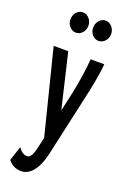

<svg xmlns="http://www.w3.org/2000/svg" viewBox="-161 -725 634 952"><g transform="rotate(20 156.5 -248.5)"><path d="M103 -564C130 -564 151 -588 151 -617C151 -646 130 -671 103 -671C77 -671 56 -647 56 -617C56 -588 78 -564 103 -564ZM223 -564C249 -564 271 -588 271 -617C271 -645 250 -671 223 -671C197 -671 176 -647 176 -617C176 -588 197 -564 223 -564ZM83 174C125 174 164 137 185 49L256 -271C270 -333 285 -404 290 -465H218C214 -405 203 -341 191 -281L168 -177L100 -465H23L135 -19L132 -8C118 58 110 94 85 94C67 94 54 84 39 64L14 140C33 164 56 174 83 174Z"/></g></svg>

Font: Inconsolata ExtraCondensed
Style: Bold
Weight: 700
Width: 2
Monospace: yes
Designer: Raph Levien, Cyreal, Brenton Simpson
Foundry: Raph Levien, Cyreal, Google
Version: Version 3.100